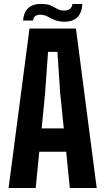

<svg xmlns="http://www.w3.org/2000/svg" viewBox="-20 -943 529 963"><path d="M23 0 128 -800H361L465 0H330L312 -182H177L159 0ZM189 -299H300L282 -474L268 -683H221L206 -474ZM96 -840Q99 -884 124 -904.5Q149 -925 190 -923Q219 -923 236.5 -914.5Q254 -906 268.5 -898Q283 -890 302 -890Q321 -890 331.5 -899Q342 -908 343 -923H393Q388 -833 301 -834Q272 -835 253.5 -843Q235 -851 219.5 -859.5Q204 -868 186 -869Q149 -871 146 -840Z"/></svg>

Font: Big Shoulders Text ExtraBold
Style: Regular
Weight: 800
Designer: Patric King
Foundry: XO Type Co
Version: Version 1.000; ttfautohint (v1.8.2)